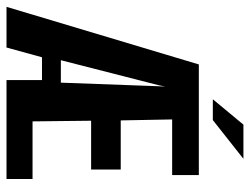

<svg xmlns="http://www.w3.org/2000/svg" viewBox="-109 -659 768 590"><g transform="rotate(90 275.0 -364.0)"><path d="M1 0 178 -591H518V-509H347L350 -351H501V-260H351L353 -80H530V0H226V-109H156L126 0ZM165 -167H234L245 -467L246 -488L242 -468ZM285 -634 363 -728H468L349 -634Z"/></g></svg>

Font: Alumni Sans
Style: Bold
Weight: 700
Designer: Robert E. Leuschke
Foundry: Robert E. Leuschke
Version: Version 1.018